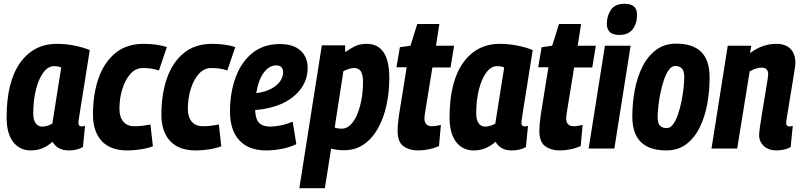

<svg xmlns="http://www.w3.org/2000/svg" viewBox="-20 -786 4243 1016"><path d="M344 10Q284 10 258 -36Q234 -14 205.5 -2Q177 10 143 10Q84 10 49.5 -35Q15 -80 15 -165Q15 -353 86.5 -453.5Q158 -554 281 -554Q328 -554 375 -544.5Q422 -535 455 -521Q439 -419 428 -351Q417 -283 410.5 -241.5Q404 -200 400.5 -178Q397 -156 396 -148Q395 -140 395 -138Q395 -117 412 -117Q422 -117 430 -120L419 -8Q389 10 344 10ZM257 -132 304 -429Q289 -436 266 -436Q235 -436 210 -403Q185 -370 170.5 -313Q156 -256 156 -186Q156 -151 169 -133.5Q182 -116 203 -116Q217 -116 231 -120.5Q245 -125 257 -132Z M653 10Q564 10 518 -40Q472 -90 472 -179Q472 -289 502 -373.5Q532 -458 591.5 -506Q651 -554 740 -554Q810 -554 863 -537L821 -413Q798 -421 777.5 -423.5Q757 -426 736 -426Q698 -426 670.5 -395.5Q643 -365 627.5 -315.5Q612 -266 612 -210Q612 -167 632.5 -142.5Q653 -118 692 -118Q714 -118 734 -120.5Q754 -123 776 -127L789 -12Q761 -1 724 4.5Q687 10 653 10Z M1015 10Q926 10 880 -40Q834 -90 834 -179Q834 -289 864 -373.5Q894 -458 953.5 -506Q1013 -554 1102 -554Q1172 -554 1225 -537L1183 -413Q1160 -421 1139.5 -423.5Q1119 -426 1098 -426Q1060 -426 1032.5 -395.5Q1005 -365 989.5 -315.5Q974 -266 974 -210Q974 -167 994.5 -142.5Q1015 -118 1054 -118Q1076 -118 1096 -120.5Q1116 -123 1138 -127L1151 -12Q1123 -1 1086 4.5Q1049 10 1015 10Z M1548 -23Q1512 -6 1469.5 2Q1427 10 1388 10Q1296 10 1246.5 -43.5Q1197 -97 1197 -196Q1197 -294 1226.5 -375.5Q1256 -457 1315 -505Q1374 -553 1461 -553Q1532 -553 1570 -518.5Q1608 -484 1608 -428Q1608 -351 1554.5 -295Q1501 -239 1412 -217Q1369 -206 1330 -204Q1332 -154 1352 -135Q1372 -116 1410 -116Q1433 -116 1463.5 -122Q1494 -128 1529 -142ZM1441 -440Q1404 -440 1375.5 -401Q1347 -362 1336 -293Q1359 -296 1380 -302Q1425 -316 1451 -342.5Q1477 -369 1478 -403Q1478 -440 1441 -440Z M1564 210 1683 -546H1806L1807 -510Q1830 -527 1856.5 -540.5Q1883 -554 1920 -554Q2040 -554 2040 -374Q2040 -298 2025 -229Q2010 -160 1980 -106.5Q1950 -53 1905 -22Q1860 9 1801 9Q1779 9 1762 6.5Q1745 4 1732 1L1699 210ZM1788 -105Q1815 -105 1836 -126.5Q1857 -148 1871.5 -184Q1886 -220 1893.5 -263.5Q1901 -307 1901 -350Q1901 -391 1889.5 -408.5Q1878 -426 1854 -426Q1840 -426 1825 -421Q1810 -416 1797 -409L1751 -111Q1768 -105 1788 -105Z M2313 -125 2303 -13Q2250 10 2191 10Q2147 10 2115.5 -12Q2084 -34 2084 -95Q2084 -110 2086 -132.5Q2088 -155 2091 -175L2132 -430H2078L2096 -536L2152 -544L2188 -659H2305L2287 -544H2383L2364 -429H2268L2229 -188Q2228 -180 2227 -173Q2226 -166 2226 -160Q2226 -140 2235.5 -129Q2245 -118 2267 -118Q2277 -118 2288 -120Q2299 -122 2313 -125Z M2688 10Q2628 10 2602 -36Q2578 -14 2549.5 -2Q2521 10 2487 10Q2428 10 2393.5 -35Q2359 -80 2359 -165Q2359 -353 2430.5 -453.5Q2502 -554 2625 -554Q2672 -554 2719 -544.5Q2766 -535 2799 -521Q2783 -419 2772 -351Q2761 -283 2754.5 -241.5Q2748 -200 2744.5 -178Q2741 -156 2740 -148Q2739 -140 2739 -138Q2739 -117 2756 -117Q2766 -117 2774 -120L2763 -8Q2733 10 2688 10ZM2601 -132 2648 -429Q2633 -436 2610 -436Q2579 -436 2554 -403Q2529 -370 2514.5 -313Q2500 -256 2500 -186Q2500 -151 2513 -133.5Q2526 -116 2547 -116Q2561 -116 2575 -120.5Q2589 -125 2601 -132Z M3063 -125 3053 -13Q3000 10 2941 10Q2897 10 2865.5 -12Q2834 -34 2834 -95Q2834 -110 2836 -132.5Q2838 -155 2841 -175L2882 -430H2828L2846 -536L2902 -544L2938 -659H3055L3037 -544H3133L3114 -429H3018L2979 -188Q2978 -180 2977 -173Q2976 -166 2976 -160Q2976 -140 2985.5 -129Q2995 -118 3017 -118Q3027 -118 3038 -120Q3049 -122 3063 -125Z M3285 -766Q3352 -766 3351 -707Q3351 -662 3328 -631.5Q3305 -601 3257 -601Q3191 -601 3191 -661Q3192 -704 3213.5 -735Q3235 -766 3285 -766ZM3095 0 3181 -544H3317L3231 0Z M3506 10Q3326 10 3326 -169Q3326 -239 3338.5 -307Q3351 -375 3378.5 -431Q3406 -487 3450.5 -521Q3495 -555 3558 -555Q3647 -555 3691 -511Q3735 -467 3735 -375Q3735 -304 3722.5 -235.5Q3710 -167 3682.5 -111.5Q3655 -56 3611.5 -23Q3568 10 3506 10ZM3508 -108Q3527 -108 3542 -128.5Q3557 -149 3568 -181.5Q3579 -214 3586.5 -251.5Q3594 -289 3597.5 -323.5Q3601 -358 3601 -381Q3600 -413 3587 -425Q3574 -437 3553 -437Q3534 -437 3519 -416Q3504 -395 3493 -362.5Q3482 -330 3474.5 -292.5Q3467 -255 3463.5 -221.5Q3460 -188 3460 -166Q3460 -133 3473 -120.5Q3486 -108 3508 -108Z M3831 -544H3955L3949 -505Q3984 -531 4018.5 -542.5Q4053 -554 4087 -554Q4137 -554 4163 -527.5Q4189 -501 4189 -454Q4189 -444 4184 -411Q4179 -378 4171.5 -334Q4164 -290 4157 -246.5Q4150 -203 4145 -172Q4140 -141 4140 -135Q4140 -117 4158 -117Q4161 -117 4165.5 -117.5Q4170 -118 4175 -120L4164 -8Q4149 1 4128.5 5.5Q4108 10 4089 10Q4047 10 4022 -13.5Q3997 -37 3997 -71Q3997 -85 4002 -119Q4007 -153 4014 -196Q4021 -239 4028 -281Q4035 -323 4040 -354Q4045 -385 4045 -394Q4045 -409 4037 -418.5Q4029 -428 4009 -428Q3994 -428 3978 -422.5Q3962 -417 3947 -408L3881 0H3745Z"/></svg>

Font: Georama SemiCondensed
Style: Bold Italic
Weight: 700
Width: 4
Italic angle: -9°
Designer: Jean-Baptiste Levee
Foundry: Production Type
Version: Version 1.000